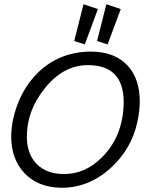

<svg xmlns="http://www.w3.org/2000/svg" viewBox="-20 -876 703 908"><path d="M630 -301Q603 -172 502 -80Q398 13 269 12Q157 10 93 -60Q33 -126 33 -231Q33 -266 41 -308Q71 -447 162 -535Q262 -630 406 -632Q523 -633 585 -564Q641 -502 641 -396Q641 -353 630 -301ZM555 -302Q565 -348 565 -392Q565 -568 396 -568Q278 -568 190 -456Q107 -352 107 -230Q107 -148 153.5 -100.5Q200 -53 283 -53Q382 -53 459 -129Q532 -199 555 -302ZM483 -856 551 -833 489 -666 439 -682ZM375 -856 443 -833 381 -666 331 -682Z"/></svg>

Font: GFS Neohellenic Rg
Style: Italic
Weight: 400
Italic angle: -12°
Designer: Takis Katsoulidis and George D. Matthiopoulos
Foundry: Takis Katsoulidis and George D. Matthiopoulos
Version: Version 1.0